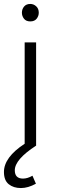

<svg xmlns="http://www.w3.org/2000/svg" viewBox="-25 -738 303 973"><path d="M81 215Q43.5 215 19.2 195.5Q-5 176 -5 133.5Q-5 59 100 -9.5V-523H158V0Q50 70 50 125Q50 167 91.5 167Q114.5 167 139.5 152.5L157 193Q117 215 81 215ZM128.5 -629.5Q107 -629.5 96.5 -643.2Q86 -657 86 -673.5Q86 -691.5 97 -704.8Q108 -718 128.5 -718Q145.5 -718 158.5 -706Q171.5 -694 171.5 -673.5Q171.5 -657 160.8 -643.2Q150 -629.5 128.5 -629.5Z"/></svg>

Font: Argentum Novus Light
Style: Regular
Weight: 300
Designer: Julieta Ulanovsky (font) & Cristiano Sobral (main changes)
Foundry: Julieta Ulanovsky (font) & Cristiano Sobral (main changes)
Version: Version 3.00;November 27, 2020;FontCreator 13.0.0.2655 64-bi